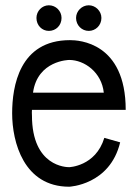

<svg xmlns="http://www.w3.org/2000/svg" viewBox="-20 -703 512 727"><path d="M456 -287C456 -543 278 -551 245 -551C53 -551 26 -375 26 -274C26 -165 70 4 242 4C242 4 396 -2 435 -164L375 -181C342 -72 240 -70 242 -70C233 -70 101 -71 101 -266C101 -273 100 -280 101 -287ZM242 -476C300 -476 365 -429 373 -352H105C122 -475 242 -476 242 -476ZM364 -635C364 -661 342 -683 316 -683C290 -683 268 -661 268 -635C268 -607 290 -586 316 -586C342 -586 364 -607 364 -635ZM213 -635C213 -661 192 -683 165 -683C139 -683 118 -661 118 -635C118 -607 139 -586 165 -586C192 -586 213 -607 213 -635Z"/></svg>

Font: Englebert
Style: Regular
Weight: 400
Designer: Astigmatic (AOETI)
Foundry: Astigmatic (AOETI)
Version: Version 1.000